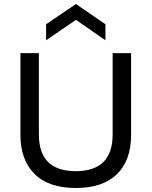

<svg xmlns="http://www.w3.org/2000/svg" viewBox="-20 -925 756 958"><path d="M358 13Q222 13 152 -57.5Q82 -128 82 -251V-660H174V-254Q174 -71 358 -71Q542 -71 542 -254V-660H634V-251Q634 -125 563.5 -56Q493 13 358 13ZM210 -724V-804L359 -905L506 -804V-724L359 -826Z"/></svg>

Font: Bricolage Grotesque 12pt
Style: Regular
Weight: 400
Designer: Mathieu Triay
Foundry: Atelier Triay
Version: Version 1.001; ttfautohint (v1.8.4.7-5d5b);gftools[0.9.33.de